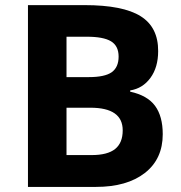

<svg xmlns="http://www.w3.org/2000/svg" viewBox="-20 -734 712 754"><path d="M241.2 -311V-125H339.8Q402.3 -125 432.1 -148.9Q461.9 -172.9 461.9 -222.2Q461.9 -311 335 -311ZM241.2 -589.8V-431.2H329.1Q391.1 -431.2 418.5 -450.2Q445.8 -469.7 445.8 -511.7Q445.8 -553.7 416 -571.8Q386.2 -589.8 320.8 -589.8ZM89.8 -713.9H312Q462.9 -713.9 532.2 -670.4Q601.6 -627 601.1 -533.2Q601.1 -469.7 570.8 -428.2Q540.5 -386.7 491.2 -378.9V-374Q558.6 -359.4 588.9 -318.4Q619.1 -277.3 619.1 -207Q619.1 -109.4 548.8 -54.7Q478.5 0 356.9 0H89.8Z"/></svg>

Font: OpenSansHebrew-Bold
Style: Bold
Weight: 700
Foundry: Ascender Corporation, Yanek Iontef
Version: Version 2.001;PS 002.001;hotconv 1.0.70;makeotf.lib2.5.58329